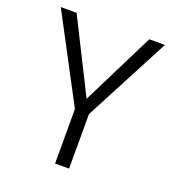

<svg xmlns="http://www.w3.org/2000/svg" viewBox="-128 -800 820 901"><g transform="rotate(20 282.0 -349.5)"><path d="M542 -699 318 -272V0H248V-272L22 -699H101L283 -336L464 -699Z"/></g></svg>

Font: Poppins-Tabular Light
Style: Regular
Weight: 300
Designer: Ninad Kale (Devanagari), Jonny Pinhorn (Latin)
Foundry: Indian Type Foundry
Version: Version 4.004